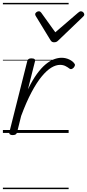

<svg xmlns="http://www.w3.org/2000/svg" viewBox="-20 -918 602 1326"><path d="M67 15Q55 15 48.5 10Q42 5 45 -6L168 -495Q171 -506 177.5 -510.5Q184 -515 197 -515Q213 -515 219 -509Q225 -503 221 -492L173 -301Q204 -365 235 -407.5Q266 -450 296 -474.5Q326 -499 353.5 -509Q381 -519 405 -519Q433 -519 457.5 -507.5Q482 -496 493 -480Q499 -474 497.5 -467Q496 -460 489 -451Q481 -443 474 -441Q467 -439 460 -444Q449 -453 432.5 -461.5Q416 -470 395 -470Q366 -470 334.5 -451Q303 -432 268.5 -390.5Q234 -349 198 -281.5Q162 -214 126 -117L98 -4Q95 6 88 10.5Q81 15 67 15ZM539 -840Q548 -840 555 -833Q562 -826 562 -818Q562 -813 559.5 -809.5Q557 -806 553 -802L383 -639Q375 -631 368.5 -628.5Q362 -626 353 -626Q346 -626 340 -629Q334 -632 329 -640L229 -804Q226 -808 224.5 -812Q223 -816 223 -819Q223 -828 231.5 -834Q240 -840 247 -840Q254 -840 257.5 -837.5Q261 -835 265 -830L362 -695L519 -830Q525 -835 529.5 -837.5Q534 -840 539 -840ZM0 378H454V388H0ZM0 -20H454V0H0ZM0 -505H454V-500H0ZM0 -898H454V-888H0Z"/></svg>

Font: Playwrite DE SAS Guides
Style: Regular
Weight: 400
Designer: Veronika Burian, José Scaglione
Foundry: TypeTogether
Version: Version 1.003